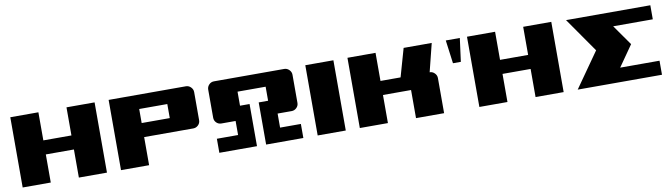

<svg xmlns="http://www.w3.org/2000/svg" viewBox="-31 -923 4714 1346"><g transform="rotate(-10 2325.5 -250.0)"><path d="M50 -500H250V-300H450V-500H650V0H450V-200H250V0H50Z M750 -500H1300Q1320 -500 1335 -485Q1350 -470 1350 -450V-250Q1350 -229 1335 -214.5Q1320 -200 1300 -200H950V0H750ZM950 -400V-300H1150V-400Z M1450 0V-100H1601V-200H1500Q1479 -200 1464.5 -214.5Q1450 -229 1450 -250V-450Q1450 -470 1464.5 -485Q1479 -500 1500 -500H2000Q2020 -500 2035 -485Q2050 -470 2050 -450V-250Q2050 -229 2035 -214.5Q2020 -200 2000 -200H1900V-100H2048V0H1783V-300H1850V-400H1650V-300H1718V0Z M2150 -500H2350V0H2150Z M2450 -500H2650V-300H2793L2850 -500H3050L3000 -300Q3020 -300 3035 -285Q3050 -270 3050 -250V0H2850V-200H2650V0H2450Z M3301 -500H3501V-300H3701V-500H3901V0H3701V-200H3501V0H3301ZM3150 -500H3250L3228 -334H3172Z M4321 -100H4601V0H4001L4176 -249L4005 -494H4605V-394H4323L4425 -249Z"/></g></svg>

Font: Tokeely Brookings
Style: Regular
Weight: 400
Designer: Peter Wiegel
Foundry: Peter Wiegel
Version: Version 2.001